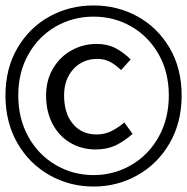

<svg xmlns="http://www.w3.org/2000/svg" viewBox="-20 -673 686 704"><path d="M0 -323Q0 -422 44 -497Q88 -572 161.5 -612.5Q235 -653 323 -653Q411 -653 484.5 -612.5Q558 -572 602 -497Q646 -422 646 -323Q646 -224 602 -148Q558 -72 484 -30.5Q410 11 323 11Q236 11 162 -30.5Q88 -72 44 -148Q0 -224 0 -323ZM599 -323Q599 -408 562 -473.5Q525 -539 462 -575.5Q399 -612 323 -612Q247 -612 184 -575.5Q121 -539 84 -473.5Q47 -408 47 -323Q47 -238 84 -171.5Q121 -105 184.5 -68Q248 -31 323 -31Q398 -31 461.5 -68Q525 -105 562 -171.5Q599 -238 599 -323ZM149 -323Q149 -379 174.5 -422Q200 -465 242.5 -488.5Q285 -512 334 -512Q373 -512 402.5 -497Q432 -482 459 -455L424 -416Q402 -437 382 -447Q362 -457 337 -457Q283 -457 249 -419.5Q215 -382 215 -323Q215 -257 247.5 -218.5Q280 -180 334 -180Q363 -180 387 -191.5Q411 -203 436 -224L466 -182Q434 -154 403 -139.5Q372 -125 331 -125Q280 -125 238.5 -149Q197 -173 173 -218Q149 -263 149 -323Z"/></svg>

Font: Office Code Pro
Style: Regular
Weight: 400
Designer: Nathan Rutzky & Paul D. Hunt
Foundry: Adobe Systems Incorporated
Version: Version 1.004